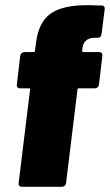

<svg xmlns="http://www.w3.org/2000/svg" viewBox="-20 -721 424 741"><path d="M375 -505 362 -395Q361 -388 356.5 -384Q352 -380 345 -380H284Q279 -380 279 -375L235 -15Q234 -8 229.5 -4Q225 0 218 0H65Q58 0 54.5 -4Q51 -8 52 -15L96 -375Q98 -380 92 -380H57Q51 -380 47.5 -384Q44 -388 45 -395L58 -505Q59 -512 63.5 -516Q68 -520 75 -520H109Q115 -520 115 -525L119 -556Q129 -636 175.5 -668.5Q222 -701 315 -701Q341 -701 355 -700H371Q378 -700 381.5 -696Q385 -692 384 -685L372 -590Q371 -583 367 -579Q363 -575 356 -575H339Q304 -571 299 -539L297 -525Q297 -520 301 -520H363Q369 -520 372.5 -516Q376 -512 375 -505Z"/></svg>

Font: Barlow Semi Condensed Black
Style: Italic
Weight: 900
Width: 4
Italic angle: -7°
Designer: Jeremy Tribby
Foundry: Tribby Type
Version: Version 1.408